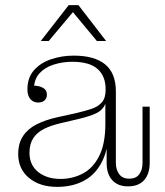

<svg xmlns="http://www.w3.org/2000/svg" viewBox="-20 -721 642 749"><path d="M129 -321Q110 -321 98.5 -334.5Q87 -348 87 -372Q87 -418 112.5 -447Q138 -476 179.5 -490Q221 -504 268 -504Q348 -504 390 -470Q432 -436 432 -364L392 -373Q392 -424 360.5 -452Q329 -480 262 -480Q224 -480 189.5 -469Q155 -458 134 -435Q113 -412 112 -373L109 -387Q132 -387 147.5 -378.5Q163 -370 163 -352Q163 -338 154 -329.5Q145 -321 129 -321ZM479 6Q440 6 418 -18Q396 -42 396 -86V-172H391V-316H387L392 -344V-373L432 -364V-85Q432 -59 445 -41.5Q458 -24 484 -24Q511 -24 523.5 -41.5Q536 -59 536 -85V-305H564V-86Q564 -43 542.5 -18.5Q521 6 479 6ZM203 8Q135 8 93 -27Q51 -62 51 -120Q51 -162 70 -190.5Q89 -219 123 -236Q157 -253 201 -263L278 -280Q312 -288 337.5 -296.5Q363 -305 377.5 -322Q392 -339 392 -370L396 -316H391Q382 -293 358 -280.5Q334 -268 283 -256L219 -241Q179 -232 151.5 -218Q124 -204 109.5 -181.5Q95 -159 95 -125Q95 -77 129 -50Q163 -23 216 -23Q263 -23 303 -44Q343 -65 367 -112.5Q391 -160 391 -238L405 -236Q406 -149 380.5 -95.5Q355 -42 309.5 -17Q264 8 203 8ZM139 -561 248 -701H286L394 -561H358L255 -685H274L170 -561Z"/></svg>

Font: Montagu Slab 144pt ExtraLight
Style: Regular
Weight: 250
Version: Version 1.000